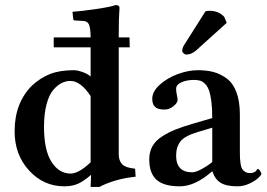

<svg xmlns="http://www.w3.org/2000/svg" viewBox="-20 -718 1042 750"><path d="M485.8 -571.8 486.8 -533.2H443.8V-115.2Q443.8 -90.3 457.3 -76.4Q470.7 -62.5 507.8 -59.1L509.8 -27.8Q429.7 -19.5 368.2 12.2H334L335.9 -35.2Q306.6 -9.8 284.2 0Q261.7 9.8 231 9.8Q150.4 9.8 93.8 -51.8Q37.1 -113.3 37.1 -205.1Q37.1 -315.9 105 -383.8Q137.7 -414.1 175.8 -429Q213.9 -443.8 269 -443.8Q282.2 -443.8 303.2 -436.3Q324.2 -428.7 334 -418.9V-533.2H189.9V-571.8H334Q333.5 -611.8 326.7 -624Q319.8 -636.2 304.2 -636.2L272 -638.2Q267.1 -638.2 266.1 -643.1L263.2 -671.9Q298.3 -674.3 356.2 -682.9Q414.1 -691.4 431.2 -698.2Q446.8 -698.2 446.8 -688Q443.8 -647.9 443.8 -583V-571.8ZM334 -342.8Q294.9 -401.9 254.9 -401.9Q237.8 -401.9 221.2 -393.8Q204.6 -385.7 188.2 -366.9Q171.9 -348.1 161.9 -310.8Q151.9 -273.4 151.9 -222.2Q151.9 -132.3 180.9 -86.2Q210 -40 255.9 -40Q287.6 -40 334 -84Z M782.7 -673.8Q788.6 -675.8 798.8 -675.8Q818.8 -675.8 833.7 -668.5Q848.6 -661.1 856 -651.9L865.7 -628.9L746.1 -521Q727.5 -504.9 708 -504.9Q702.1 -504.9 697 -509.8Q691.9 -514.6 691.9 -519Q691.9 -531.2 699.7 -543ZM807.6 -47.9Q741.7 9.8 682.6 9.8Q619.1 9.8 591.1 -16.1Q563 -42 563 -95.2Q563 -124 575 -146Q586.9 -168 612.1 -184.3Q637.2 -200.7 665.3 -211.9Q693.4 -223.1 736.8 -235.8L809.1 -256.8Q809.1 -293.9 805.7 -321Q802.2 -348.1 796.6 -364.3Q791 -380.4 781.7 -389.9Q772.5 -399.4 762.5 -402.6Q752.4 -405.8 738.8 -405.8Q709 -405.8 688.5 -396.5Q668 -387.2 668 -371.1Q668 -360.4 670.9 -346.7Q673.8 -333 673.8 -328.1Q673.8 -316.4 657.7 -303.2Q641.6 -290 622.1 -290Q596.2 -290 585.4 -300.8Q574.7 -311.5 574.7 -332Q574.7 -360.4 604 -387Q633.3 -413.6 674.6 -428.7Q715.8 -443.8 752.9 -443.8Q787.1 -443.8 813.7 -436.8Q840.3 -429.7 865 -411.9Q889.6 -394 903.3 -358.4Q917 -322.8 917 -271V-126Q917 -108.9 917.5 -99.4Q918 -89.8 919.9 -77.1Q921.9 -64.5 926 -57.9Q930.2 -51.3 938 -46.6Q945.8 -42 957 -42Q965.3 -42 971.2 -44.4Q977.1 -46.9 979.5 -49.8L983.9 -55.7Q985.8 -58.1 987.8 -58.1Q990.7 -58.1 995.8 -50.5Q1001 -43 1001 -38.1Q1001 -34.7 989.7 -23.7Q978.5 -12.7 955.6 -1.5Q932.6 9.8 907.7 9.8Q863.8 9.8 841.6 -4.2Q819.3 -18.1 810.1 -47.9ZM809.1 -85V-219.2L752 -202.1Q702.6 -187.5 685.1 -166Q668 -144 668 -109.9Q668 -44.9 731 -44.9Q743.7 -44.9 766.4 -56.9Q789.1 -68.8 809.1 -85Z"/></svg>

Font: Linux Libertine G
Style: Semibold
Weight: 600
Designer: Philipp H. Poll
Foundry: Philipp H. Poll
Version: Version 5.1.1